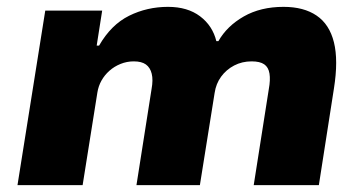

<svg xmlns="http://www.w3.org/2000/svg" viewBox="-20 -540 1061 560"><path d="M31 0 112 -509H278L262 -407H269Q304 -468 356.5 -494Q409 -520 470 -520Q527 -520 563.5 -492.5Q600 -465 611 -420H617Q642 -464 691 -492Q740 -520 807 -520Q866 -520 903.5 -494.5Q941 -469 954 -416.5Q967 -364 954 -282L910 0H720L764 -280Q769 -307 766 -325.5Q763 -344 750.5 -352.5Q738 -361 714 -361Q686 -361 663 -349Q640 -337 625 -316.5Q610 -296 606 -269L563 0H378L422 -280Q427 -307 422.5 -325Q418 -343 405.5 -352Q393 -361 370 -361Q350 -361 331.5 -353.5Q313 -346 299 -333.5Q285 -321 276 -305Q267 -289 264 -270L221 0Z"/></svg>

Font: Nunito Sans 6pt Black
Style: Italic
Weight: 900
Italic angle: -9°
Version: Version 3.101;gftools[0.9.27]